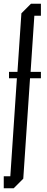

<svg xmlns="http://www.w3.org/2000/svg" viewBox="-30 -780 250 1023"><path d="M-10 223V159H25L60 -363H18V-397H63L84 -709L135 -760H188V-696H153L133 -397H188V-363H130L94 172L43 223Z"/></svg>

Font: Commune Nuit Debout
Style: Regular
Weight: 400
Designer: Sébastien Marchal
Foundry: Sébastien Marchal
Version: Version 1.003;PS 1.3;hotconv 1.0.88;makeotf.lib2.5.647800